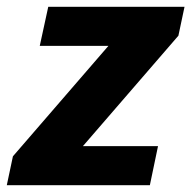

<svg xmlns="http://www.w3.org/2000/svg" viewBox="-50 -545 563 565"><path d="M-30 0 -12 -85 269 -410H67L92 -525H493L475 -440L194 -115H415L391 0Z"/></svg>

Font: Radio Canada
Style: Bold Italic
Weight: 700
Italic angle: -12°
Designer: Charles Daoud, Etienne Aubert Bonn, Alexandre Saumier Demers, Jacques Le Bailly
Foundry: Radio-Canada
Version: Version 2.104; ttfautohint (v1.8.4.7-5d5b);gftools[0.9.28.de